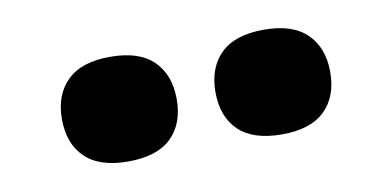

<svg xmlns="http://www.w3.org/2000/svg" viewBox="-34 -873 661 327"><g transform="rotate(-10 296.0 -709.5)"><path d="M433 -619Q383 -619 358.2 -643Q333.5 -667 333.5 -709.5Q333.5 -751.5 358.2 -775.8Q383 -800 433 -800Q482.5 -800 507.2 -775.8Q532 -751.5 532 -709.5Q532 -667 507.2 -643Q482.5 -619 433 -619ZM167 -619Q117.5 -619 92.8 -643Q68 -667 68 -709.5Q68 -751.5 92.8 -775.8Q117.5 -800 167 -800Q217 -800 241.8 -775.8Q266.5 -751.5 266.5 -709.5Q266.5 -667 241.8 -643Q217 -619 167 -619Z"/></g></svg>

Font: Encode Sans Semi Expanded ExtraBold
Style: Regular
Weight: 800
Width: 6
Designer: Multiple Designers
Foundry: Impallari Type
Version: Version 3.000; ttfautohint (v1.8.3) -l 8 -r 50 -G 200 -x 14 